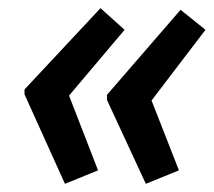

<svg xmlns="http://www.w3.org/2000/svg" viewBox="-20 -501 524 470"><path d="M139 -51 40 -270V-282L226 -481L285 -428L149 -267L220 -84ZM337 -51 242 -256V-269L422 -477L483 -428L351 -255L418 -84Z"/></svg>

Font: Noto Sans Display Medium
Style: Italic
Weight: 500
Italic angle: -12°
Designer: Monotype Design Team
Foundry: Monotype Imaging Inc.
Version: Version 2.003